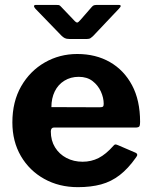

<svg xmlns="http://www.w3.org/2000/svg" viewBox="-20 -763 626 793"><path d="M189.9 -220Q189.9 -182.6 207.3 -154.4Q224.7 -126.2 254.5 -110.6Q284.3 -95 321.1 -95Q356.9 -95 387.3 -110.4Q417.8 -125.9 449.1 -161.6Q452.8 -165.9 456 -166.4Q459.2 -166.9 467.2 -163.5L538.6 -132.8Q553.2 -126.7 541.8 -112.8Q509.5 -66.9 474.6 -39.9Q439.7 -12.9 397.5 -1.4Q355.3 10 301.9 10Q224.1 10 162.9 -24Q101.6 -58 66.3 -118.4Q31.1 -178.9 31.1 -257.4Q31.1 -343.3 67.5 -406.7Q104 -470.1 165.1 -505.1Q226.1 -540 299 -540Q375.7 -540 433.8 -506.7Q492 -473.4 525.3 -411.1Q558.6 -348.7 558.6 -259.7Q558.6 -248.8 556.6 -242.8Q554.5 -236.9 542.1 -236.2H202.3Q196.5 -236.2 193.2 -232Q189.9 -227.9 189.9 -220ZM391.3 -319.9Q401.6 -319.9 405 -322.6Q408.3 -325.2 408.3 -333.9Q408.3 -359 396.7 -384.8Q385.1 -410.5 362.4 -428.1Q339.6 -445.7 305.1 -445.7Q271.9 -445.7 245.9 -429.7Q220 -413.8 206.1 -385.4Q192.3 -357.1 192.3 -320.6ZM359.3 -734.6Q364 -740.4 369.6 -741.6Q375.3 -742.7 382.9 -742.7H469.5Q486.7 -742.7 471.2 -727L363.9 -613.5Q359.5 -609.4 354.2 -605.7Q348.9 -602 339.4 -602H266.5Q254.5 -602 247.6 -605.5Q240.8 -609.1 234.4 -615.2L126.1 -727Q120 -733.9 120.5 -738.3Q121 -742.7 128.8 -742.7H210Q218.6 -742.7 222.8 -742.1Q227.1 -741.4 232.8 -734.6L283.4 -681.6Q294.3 -669.2 299.1 -669.9Q304 -670.6 313.1 -681.6Z"/></svg>

Font: Libre Franklin Thin
Style: Regular
Weight: 100
Designer: Pablo Impallari, Rodrigo Fuenzalida, Nhung Nguyen
Foundry: Impallari Type
Version: Version 3.000